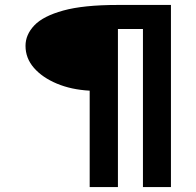

<svg xmlns="http://www.w3.org/2000/svg" viewBox="-20 -686 790 775"><path d="M342 69V-320Q268 -324 209.5 -348.5Q151 -373 117 -412Q83 -451 83 -501Q83 -546 118.5 -583.5Q154 -621 235.5 -643.5Q317 -666 455 -666H670V69H557V-569H456V69Z"/></svg>

Font: Inconsolata ExtraExpanded
Style: Bold
Weight: 700
Width: 8
Monospace: yes
Designer: Raph Levien, Cyreal, Brenton Simpson
Foundry: Raph Levien, Cyreal, Google
Version: Version 3.100; ttfautohint (v1.8.4.7-5d5b)